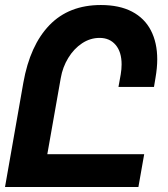

<svg xmlns="http://www.w3.org/2000/svg" viewBox="-50 -745 670 765"><path d="M352 -725Q425.5 -725 475.8 -698.8Q526 -672.5 551.2 -623.8Q576.5 -575 576.5 -508.5Q576.5 -475 569.5 -434.5L563.5 -398.5H422L431 -448.5Q434.5 -469 434.5 -488.5Q434.5 -538 410.8 -566Q387 -594 347 -594Q309.5 -594 277 -572.5Q244.5 -551 222 -514.2Q199.5 -477.5 192 -433.5L138.5 -130.5H524.5L501.5 0H-30L43 -415.5Q69.5 -564.5 147 -644.8Q224.5 -725 352 -725Z"/></svg>

Font: JuliaMono ExtraBold
Style: Italic
Weight: 800
Italic angle: -9°
Monospace: yes
Designer: cormullion
Foundry: corm
Version: Version 0.057; ttfautohint (v1.8.4)